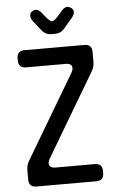

<svg xmlns="http://www.w3.org/2000/svg" viewBox="-61 -963 619 1013"><g transform="rotate(-5 248.5 -456.0)"><path d="M90 9H407Q447 9 447 -31V-42Q447 -82 407 -82H199Q165 -82 165 -107Q165 -117 172 -130L433 -570Q447 -593 447 -620V-673Q447 -713 407 -713H90Q50 -713 50 -673V-662Q50 -622 90 -622H300Q334 -622 334 -597Q334 -587 327 -574L64 -131Q50 -108 50 -81V-31Q50 9 90 9ZM189 -809Q209 -785 238 -785H258Q289 -785 307 -807L353 -861Q367 -878 367 -892Q367 -905 355.5 -913Q344 -921 335 -921Q319 -921 304 -903L279 -874Q258 -852 249 -852Q239 -852 219 -875L198 -901Q183 -920 167 -920Q157 -920 146.5 -912.5Q136 -905 136 -891Q136 -876 148 -861Z"/></g></svg>

Font: WDXL Lubrifont SC
Style: Regular
Weight: 400
Designer: [WDXL Lubrifont] Copyright 2020-2022 (c) NightFurySL2001, Skr-ZERO; [ZCOOL QingKe HuangYou] Copyright 2018-2022 (c) The 
Version: Version 2.001;hotconv 1.1.1;makeotfexe 2.6.0